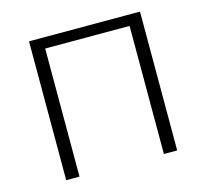

<svg xmlns="http://www.w3.org/2000/svg" viewBox="-97 -768 944 879"><g transform="rotate(-15 375.0 -329.0)"><path d="M575 0V-658H638V0ZM112 0V-658H175V0ZM133 -607V-658H618V-607Z"/></g></svg>

Font: Ysabeau Office Light
Style: Regular
Weight: 300
Designer: Christian Thalmann (Catharsis Fonts)
Version: Version 2.001;gftools[0.9.30]; featfreeze: tnum,lnum,ss02